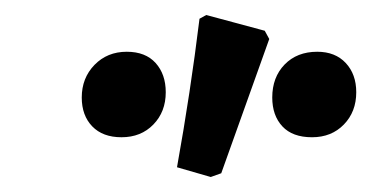

<svg xmlns="http://www.w3.org/2000/svg" viewBox="-20 -747 495 256"><path d="M275 -516 261 -511 216 -524Q234 -624 246 -722L255 -727L333 -706L339 -695ZM89 -617Q89 -643 106 -660.5Q123 -678 149 -678Q174 -678 187.5 -663Q201 -648 201 -624Q201 -598 184.5 -581Q168 -564 142 -564Q117 -564 103 -578.5Q89 -593 89 -617ZM343 -617Q343 -644 359.5 -661Q376 -678 403 -678Q427 -678 441 -663Q455 -648 455 -624Q455 -598 438.5 -581Q422 -564 396 -564Q370 -564 356.5 -578.5Q343 -593 343 -617Z"/></svg>

Font: Alegreya
Style: Bold Italic
Weight: 700
Italic angle: -7°
Designer: Juan Pablo del Peral
Foundry: Huerta Tipografica
Version: Version 2.007; ttfautohint (v1.6)